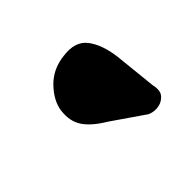

<svg xmlns="http://www.w3.org/2000/svg" viewBox="-66 -852 425 425"><g transform="rotate(-45 146.0 -639.5)"><path d="M241.5 -667.5 252 -567Q254.5 -557.5 253.2 -548.2Q252 -539 242 -531.5Q233 -525 221.2 -524.5Q209.5 -524 200 -528.5L124.5 -580.5Q92.5 -599.5 78.8 -620.2Q65 -641 69 -671.5Q73 -698.5 97.2 -723.5Q121.5 -748.5 159 -752.5Q199 -758 217.5 -734Q236 -710 241.5 -667.5Z"/></g></svg>

Font: Fraunces Black
Style: Italic
Weight: 900
Italic angle: -16°
Version: Version 1.000;[b76b70a41]